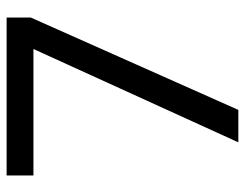

<svg xmlns="http://www.w3.org/2000/svg" viewBox="-100 -640 740 580"><g transform="rotate(-90 270.0 -350.0)"><path d="M130 0 412 -619H30V-700H507V-627L228 0Z"/></g></svg>

Font: Envelope Sans Variable
Style: Regular
Weight: 500
Designer: Andreas Rasmussen / Norman Anderson
Foundry: mail.de GmbH
Version: Version 1.150